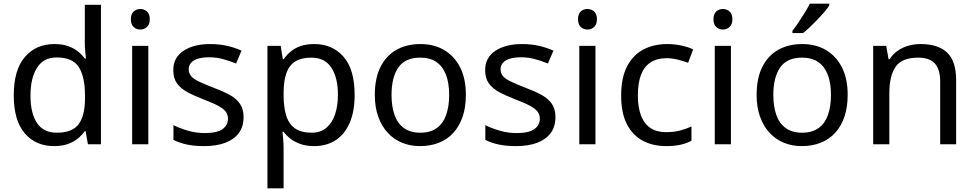

<svg xmlns="http://www.w3.org/2000/svg" viewBox="-20 -786 5310 1046"><path d="M275 10Q175 10 115 -59.5Q55 -129 55 -267Q55 -405 115.5 -475.5Q176 -546 276 -546Q318 -546 349 -535.5Q380 -525 403 -507Q426 -489 442 -467H448Q447 -480 444.5 -505.5Q442 -531 442 -546V-760H530V0H459L446 -72H442Q426 -49 403 -30.5Q380 -12 348.5 -1Q317 10 275 10ZM289 -63Q374 -63 408.5 -109.5Q443 -156 443 -250V-266Q443 -366 410 -419.5Q377 -473 288 -473Q217 -473 181.5 -416.5Q146 -360 146 -265Q146 -169 181.5 -116Q217 -63 289 -63Z M788 -536V0H700V-536ZM745 -737Q765 -737 780.5 -723.5Q796 -710 796 -681Q796 -653 780.5 -639Q765 -625 745 -625Q723 -625 708 -639Q693 -653 693 -681Q693 -710 708 -723.5Q723 -737 745 -737Z M1307 -148Q1307 -96 1281 -61Q1255 -26 1207 -8Q1159 10 1093 10Q1037 10 996.5 1Q956 -8 925 -24V-104Q957 -88 1002.5 -74.5Q1048 -61 1095 -61Q1162 -61 1192 -82.5Q1222 -104 1222 -140Q1222 -160 1211 -176Q1200 -192 1171.5 -208Q1143 -224 1090 -244Q1038 -264 1001 -284Q964 -304 944 -332Q924 -360 924 -404Q924 -472 979.5 -509Q1035 -546 1125 -546Q1174 -546 1216.5 -536.5Q1259 -527 1296 -510L1266 -440Q1232 -454 1195 -464Q1158 -474 1119 -474Q1065 -474 1036.5 -456.5Q1008 -439 1008 -409Q1008 -387 1021 -371.5Q1034 -356 1064.5 -341.5Q1095 -327 1146 -307Q1197 -288 1233 -268Q1269 -248 1288 -219.5Q1307 -191 1307 -148Z M1692 -546Q1791 -546 1851.5 -477Q1912 -408 1912 -269Q1912 -178 1884.5 -115.5Q1857 -53 1807.5 -21.5Q1758 10 1691 10Q1650 10 1618 -1Q1586 -12 1563.5 -29.5Q1541 -47 1525 -68H1519Q1521 -51 1523 -25Q1525 1 1525 20V240H1437V-536H1509L1521 -463H1525Q1541 -486 1563.5 -505Q1586 -524 1617.5 -535Q1649 -546 1692 -546ZM1676 -472Q1622 -472 1589 -451.5Q1556 -431 1541 -390Q1526 -349 1525 -286V-269Q1525 -203 1539 -157Q1553 -111 1586.5 -87Q1620 -63 1678 -63Q1727 -63 1758.5 -90Q1790 -117 1805.5 -163.5Q1821 -210 1821 -270Q1821 -362 1785.5 -417Q1750 -472 1676 -472Z M2518 -269Q2518 -202 2500.5 -150.5Q2483 -99 2450.5 -63Q2418 -27 2371.5 -8.5Q2325 10 2268 10Q2215 10 2170 -8.5Q2125 -27 2092 -63Q2059 -99 2040.5 -150.5Q2022 -202 2022 -269Q2022 -358 2052 -419.5Q2082 -481 2138 -513.5Q2194 -546 2271 -546Q2344 -546 2399.5 -513.5Q2455 -481 2486.5 -419.5Q2518 -358 2518 -269ZM2113 -269Q2113 -206 2129.5 -159.5Q2146 -113 2181 -88Q2216 -63 2270 -63Q2324 -63 2359 -88Q2394 -113 2410.5 -159.5Q2427 -206 2427 -269Q2427 -333 2410 -378Q2393 -423 2358.5 -447.5Q2324 -472 2269 -472Q2187 -472 2150 -418Q2113 -364 2113 -269Z M3006 -148Q3006 -96 2980 -61Q2954 -26 2906 -8Q2858 10 2792 10Q2736 10 2695.5 1Q2655 -8 2624 -24V-104Q2656 -88 2701.5 -74.5Q2747 -61 2794 -61Q2861 -61 2891 -82.5Q2921 -104 2921 -140Q2921 -160 2910 -176Q2899 -192 2870.5 -208Q2842 -224 2789 -244Q2737 -264 2700 -284Q2663 -304 2643 -332Q2623 -360 2623 -404Q2623 -472 2678.5 -509Q2734 -546 2824 -546Q2873 -546 2915.5 -536.5Q2958 -527 2995 -510L2965 -440Q2931 -454 2894 -464Q2857 -474 2818 -474Q2764 -474 2735.5 -456.5Q2707 -439 2707 -409Q2707 -387 2720 -371.5Q2733 -356 2763.5 -341.5Q2794 -327 2845 -307Q2896 -288 2932 -268Q2968 -248 2987 -219.5Q3006 -191 3006 -148Z M3224 -536V0H3136V-536ZM3181 -737Q3201 -737 3216.5 -723.5Q3232 -710 3232 -681Q3232 -653 3216.5 -639Q3201 -625 3181 -625Q3159 -625 3144 -639Q3129 -653 3129 -681Q3129 -710 3144 -723.5Q3159 -737 3181 -737Z M3609 10Q3538 10 3482.5 -19Q3427 -48 3395.5 -109Q3364 -170 3364 -265Q3364 -364 3397 -426Q3430 -488 3486.5 -517Q3543 -546 3615 -546Q3656 -546 3694 -537.5Q3732 -529 3756 -517L3729 -444Q3705 -453 3673 -461Q3641 -469 3613 -469Q3559 -469 3524 -446Q3489 -423 3472 -378Q3455 -333 3455 -266Q3455 -202 3472 -157Q3489 -112 3523 -89Q3557 -66 3608 -66Q3652 -66 3685.5 -75Q3719 -84 3747 -97V-19Q3720 -5 3687.5 2.5Q3655 10 3609 10Z M3962 -536V0H3874V-536ZM3919 -737Q3939 -737 3954.5 -723.5Q3970 -710 3970 -681Q3970 -653 3954.5 -639Q3939 -625 3919 -625Q3897 -625 3882 -639Q3867 -653 3867 -681Q3867 -710 3882 -723.5Q3897 -737 3919 -737Z M4598 -269Q4598 -202 4580.5 -150.5Q4563 -99 4530.5 -63Q4498 -27 4451.5 -8.5Q4405 10 4348 10Q4295 10 4250 -8.5Q4205 -27 4172 -63Q4139 -99 4120.5 -150.5Q4102 -202 4102 -269Q4102 -358 4132 -419.5Q4162 -481 4218 -513.5Q4274 -546 4351 -546Q4424 -546 4479.5 -513.5Q4535 -481 4566.5 -419.5Q4598 -358 4598 -269ZM4193 -269Q4193 -206 4209.5 -159.5Q4226 -113 4261 -88Q4296 -63 4350 -63Q4404 -63 4439 -88Q4474 -113 4490.5 -159.5Q4507 -206 4507 -269Q4507 -333 4490 -378Q4473 -423 4438.5 -447.5Q4404 -472 4349 -472Q4267 -472 4230 -418Q4193 -364 4193 -269ZM4498 -756Q4489 -742 4472 -722Q4455 -702 4434.5 -680.5Q4414 -659 4393.5 -639.5Q4373 -620 4355 -606H4297V-618Q4312 -637 4329.5 -663Q4347 -689 4364 -716.5Q4381 -744 4392 -766H4498Z M4995 -546Q5091 -546 5140 -499.5Q5189 -453 5189 -349V0H5102V-343Q5102 -408 5073 -440Q5044 -472 4982 -472Q4893 -472 4859 -422Q4825 -372 4825 -278V0H4737V-536H4808L4821 -463H4826Q4844 -491 4870.5 -509.5Q4897 -528 4929 -537Q4961 -546 4995 -546Z"/></svg>

Font: Noto Sans Thai
Style: Regular
Weight: 400
Designer: Monotype Design Team
Foundry: Monotype Imaging Inc.
Version: Version 2.001